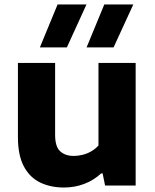

<svg xmlns="http://www.w3.org/2000/svg" viewBox="-20 -828 690 857"><path d="M266 9Q205.5 9 159 -13.5Q112.5 -36 86.2 -85.8Q60 -135.5 60 -216V-547H226V-226.5Q226 -173 248.8 -152.5Q271.5 -132 309 -132Q328.5 -132 348.8 -137Q369 -142 387.2 -152.5Q405.5 -163 419.5 -178.5V-547H585.5V0H449L438 -54H431.5Q398 -23 355.5 -7Q313 9 266 9ZM366.5 -616.5 445.5 -808H575L487 -616.5ZM158 -616.5 237 -808H366L278.5 -616.5Z"/></svg>

Font: Encode Sans SemiExpanded
Style: Bold
Weight: 700
Width: 6
Designer: Multiple Designers
Foundry: Impallari Type
Version: Version 3.002